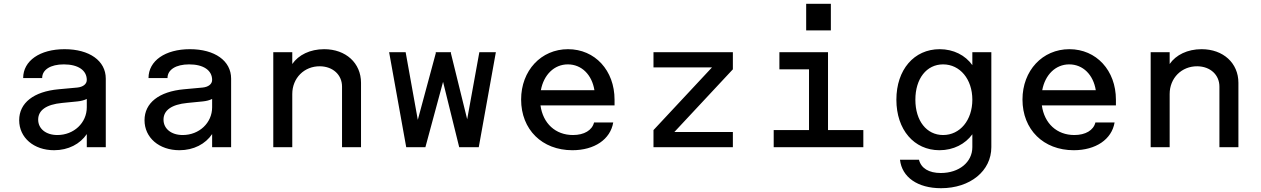

<svg xmlns="http://www.w3.org/2000/svg" viewBox="-20 -775 6640 1011"><path d="M437 -354C437 -332 417 -317 387 -314L289 -305C157 -293 81 -233 81 -142C81 -50 158 16 265 16C340 16 402 -17 437 -69V0H537V-361C537 -455 451 -516 320 -516C190 -516 102 -455 102 -364H202C202 -408 246 -436 316 -436C391 -436 437 -405 437 -354ZM181 -145C181 -194 223 -225 307 -233L388 -241C407 -243 423 -247 437 -254V-210C437 -128 369 -64 282 -64C222 -64 181 -97 181 -145Z M1097 -354C1097 -332 1077 -317 1047 -314L949 -305C817 -293 741 -233 741 -142C741 -50 818 16 925 16C1000 16 1062 -17 1097 -69V0H1197V-361C1197 -455 1111 -516 980 -516C850 -516 762 -455 762 -364H862C862 -408 906 -436 976 -436C1051 -436 1097 -405 1097 -354ZM841 -145C841 -194 883 -225 967 -233L1048 -241C1067 -243 1083 -247 1097 -254V-210C1097 -128 1029 -64 942 -64C882 -64 841 -97 841 -145Z M1781 -319V0H1881V-339C1881 -443 1801 -516 1687 -516C1613 -516 1552 -486 1519 -438V-500H1419V0H1519V-280C1519 -364 1582 -427 1665 -426C1733 -425 1781 -381 1781 -319Z M2398 0H2501L2591 -500H2504L2440 -147L2354 -496L2355 -500H2274L2275 -496L2180 -144L2116 -500H2029L2119 0H2220L2313 -344Z M2994 16C3110 16 3194 -41 3209 -130H3108C3098 -89 3056 -64 2997 -64C2905 -64 2839 -125 2826 -220H3216V-250C3216 -404 3113 -516 2971 -516C2829 -516 2724 -403 2724 -251C2724 -93 2834 16 2994 16ZM2828 -300C2843 -381 2898 -436 2970 -436C3043 -436 3097 -381 3110 -300Z M3531 -80 3839 -410V-500H3421V-420H3729L3421 -90V0H3839V-80Z M4054 0H4526V-90H4340V-500H4084V-410H4240V-90H4054ZM4225 -615H4355V-755H4225Z M4935 216C5089 216 5200 125 5200 0V-500H5100V-432C5063 -484 5001 -516 4928 -516C4793 -516 4700 -408 4700 -250C4700 -92 4793 16 4927 16C5001 16 5063 -17 5100 -68V0C5100 79 5030 136 4934 136C4871 136 4830 111 4819 66H4719C4729 158 4812 216 4935 216ZM4800 -250C4800 -361 4859 -436 4946 -436C5035 -436 5100 -358 5100 -250C5100 -142 5035 -64 4946 -64C4859 -64 4800 -139 4800 -250Z M5634 16C5750 16 5834 -41 5849 -130H5748C5738 -89 5696 -64 5637 -64C5545 -64 5479 -125 5466 -220H5856V-250C5856 -404 5753 -516 5611 -516C5469 -516 5364 -403 5364 -251C5364 -93 5474 16 5634 16ZM5468 -300C5483 -381 5538 -436 5610 -436C5683 -436 5737 -381 5750 -300Z M6401 -319V0H6501V-339C6501 -443 6421 -516 6307 -516C6233 -516 6172 -486 6139 -438V-500H6039V0H6139V-280C6139 -364 6202 -427 6285 -426C6353 -425 6401 -381 6401 -319Z"/></svg>

Font: Uncut Plan8
Style: Regular
Weight: 400
Designer: Kasper Nordkvist
Foundry: UNCUT.wtf
Version: Version 1.002;Glyphs 3.1.2 (3151)